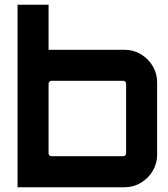

<svg xmlns="http://www.w3.org/2000/svg" viewBox="-20 -790 707 810"><path d="M54 0V-770H184.9V-580H505.4Q543 -580 574.4 -561.1Q605.8 -542.2 624.4 -511Q642.9 -479.9 642.9 -442.5V-137.5Q642.9 -100.1 624.4 -69Q605.8 -37.8 574.4 -18.9Q543 0 505.4 0ZM197.4 -130.9H499.9Q504.8 -130.9 508.4 -134.5Q512 -138.1 512 -143.1V-436.9Q512 -441.9 508.4 -445.5Q504.8 -449.1 499.9 -449.1H197.4Q192.4 -449.1 188.7 -445.5Q184.9 -441.9 184.9 -436.9V-143.1Q184.9 -138.1 188.7 -134.5Q192.4 -130.9 197.4 -130.9Z"/></svg>

Font: Orbitron
Style: Regular
Weight: 400
Designer: Matt McInerney
Foundry: The League of Moveable Type
Version: Version 2.001